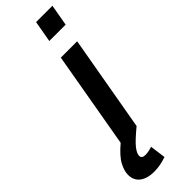

<svg xmlns="http://www.w3.org/2000/svg" viewBox="-366 -726 955 955"><g transform="rotate(-45 111.5 -248.0)"><path d="M256 -606H141L161 -719H276ZM138 207Q94 223 51 223Q3 223 -25 202Q-53 181 -53 141Q-53 115 -35.5 81Q-18 47 34 3L123 -507H238L149 0Q91 48 72 72.5Q53 97 53 114Q53 133 79 133Q99 133 127 124Z"/></g></svg>

Font: Inria Sans
Style: Bold Italic
Weight: 700
Italic angle: -10°
Designer: Black Foundry Team
Foundry: Black Foundry
Version: Version 1.2; ttfautohint (v1.8.3)